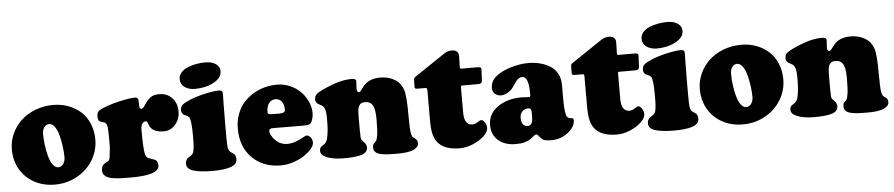

<svg xmlns="http://www.w3.org/2000/svg" viewBox="-42 -999 6034 1296"><g transform="rotate(-5 2974.5 -350.5)"><path d="M17.6 -248Q17.6 -302.7 40.3 -352.8Q63 -402.8 102.5 -440.4Q142.1 -478 199.2 -500.2Q256.3 -522.5 321.8 -522.5Q376.5 -522.5 424.6 -504.4Q472.7 -486.3 508.3 -453.9Q543.9 -421.4 564.5 -372.6Q585 -323.7 585 -265.6Q585 -189.5 545.2 -125Q505.4 -60.5 436.8 -23.2Q368.2 14.2 287.1 14.2Q211.4 14.2 150.1 -18.3Q88.9 -50.8 53.2 -110.8Q17.6 -170.9 17.6 -248ZM367.2 -164.6Q367.2 -196.3 362.3 -233.9Q357.4 -271.5 348.1 -309.1Q338.9 -346.7 321.8 -371.6Q304.7 -396.5 283.2 -396.5Q263.2 -396.5 250 -378.9Q236.8 -361.3 236.8 -333.5Q236.8 -297.9 241.7 -259Q246.6 -220.2 256.1 -183.8Q265.6 -147.5 282.2 -123.8Q298.8 -100.1 319.8 -100.1Q340.8 -100.1 354 -119.4Q367.2 -138.7 367.2 -164.6Z M678.2 -208V-250.5Q678.2 -313 675.8 -336.4Q673.3 -359.9 664.6 -368.7Q658.2 -375 642.3 -378.9Q626.5 -382.8 622.6 -386.7Q612.8 -395.5 612.8 -417Q612.8 -439.9 621.1 -450.4Q629.4 -460.9 648.4 -469.2Q697.8 -490.2 752.9 -503.7Q808.1 -517.1 836.2 -520.5Q864.3 -523.9 877.9 -523.9Q897.9 -523.9 898.9 -497.6Q899.9 -478 899.9 -463.4Q899.9 -453.6 904.3 -448.7Q908.7 -443.8 913.6 -443.8Q923.8 -443.8 940.9 -471.7Q959 -500 981 -516.4Q1002.9 -532.7 1038.6 -532.7Q1094.7 -532.7 1127.9 -496.8Q1161.1 -460.9 1161.1 -405.8Q1161.1 -354 1129.4 -316.9Q1097.7 -279.8 1050.8 -279.8Q1024.4 -279.8 1004.9 -285.6Q985.4 -291.5 975.6 -300Q965.8 -308.6 959.2 -318.8Q952.6 -329.1 950.2 -337.6Q947.8 -346.2 944.6 -352.1Q941.4 -357.9 936.5 -357.9Q922.9 -357.9 914.1 -349.1Q900.9 -335 900.9 -303.2Q900.9 -181.6 909.2 -140.1Q913.6 -118.2 929.7 -109.4Q934.6 -106.9 952.4 -101.6Q970.2 -96.2 978 -91.3Q994.1 -81.1 994.1 -53.7Q994.1 11.2 803.7 11.2Q765.1 11.2 741 10.5Q716.8 9.8 689.5 6.1Q662.1 2.4 647 -3.9Q631.8 -10.3 621.8 -22.2Q611.8 -34.2 611.8 -51.3Q611.8 -78.1 624.5 -90.8Q632.3 -98.6 643.6 -104.2Q654.8 -109.9 659.2 -112.8Q669.9 -120.6 671.4 -145Q671.9 -150.9 673.6 -165.8Q675.3 -180.7 676.8 -192.9Q678.2 -205.1 678.2 -208Z M1187.5 -621.6Q1187.5 -646 1204.3 -665.5Q1221.2 -685.1 1248.5 -696.3Q1275.9 -707.5 1306.6 -713.4Q1337.4 -719.2 1368.2 -719.2Q1414.6 -719.2 1440.9 -700.2Q1467.3 -681.2 1467.3 -651.4Q1467.3 -606 1412.4 -576.4Q1357.4 -546.9 1284.7 -546.9Q1242.7 -546.9 1215.1 -566.9Q1187.5 -586.9 1187.5 -621.6ZM1243.7 -210.4V-239.3Q1243.7 -340.8 1229 -359.9Q1222.7 -367.7 1208.7 -373.3Q1194.8 -378.9 1191.9 -381.3Q1178.2 -393.6 1178.2 -410.2Q1178.2 -434.1 1191.4 -446.5Q1204.6 -459 1246.1 -477.1Q1286.6 -494.1 1347.4 -508.1Q1408.2 -522 1442.4 -522Q1458 -522 1463.9 -516.6Q1469.7 -511.2 1469.7 -497.6Q1469.7 -488.8 1468.5 -429.4Q1467.3 -370.1 1467.3 -300.8V-211.9Q1467.3 -154.3 1470.2 -134.3Q1472.7 -114.3 1485.4 -103Q1489.3 -99.1 1497.8 -94.2Q1506.3 -89.4 1510.3 -85.4Q1522 -73.7 1522 -48.3Q1522 15.1 1355 15.1Q1270.5 15.1 1225.3 0.7Q1180.2 -13.7 1180.2 -47.9Q1180.2 -68.4 1191.4 -81.1Q1195.8 -86.4 1206.8 -93.3Q1217.8 -100.1 1219.7 -101.6Q1233.4 -112.8 1236.3 -125.5Q1243.7 -154.8 1243.7 -210.4Z M1838.4 -527.3Q1884.8 -527.3 1927 -508.8Q1969.2 -490.2 1998.3 -460.4Q2027.3 -430.7 2044.4 -392.6Q2061.5 -354.5 2061.5 -316.4Q2061.5 -293.9 2055.2 -274.7Q2048.8 -255.4 2043.5 -249.5Q2036.6 -241.7 2026.4 -239Q2016.1 -236.3 1986.3 -236.3L1789.1 -237.3Q1772.5 -237.3 1765.9 -233.4Q1759.3 -229.5 1759.3 -219.2Q1759.3 -210 1764.2 -198.7Q1777.8 -168 1806.6 -145.3Q1835.4 -122.6 1874 -122.6Q1904.3 -122.6 1933.6 -134Q1962.9 -145.5 1982.2 -156.7Q2001.5 -168 2007.3 -168Q2021.5 -168 2033.9 -152.8Q2046.4 -137.7 2046.4 -116.2Q2046.4 -97.7 2026.6 -74.2Q2006.8 -50.8 1975.8 -30.3Q1944.8 -9.8 1901.9 4.2Q1858.9 18.1 1817.9 18.1Q1698.7 18.1 1624 -56.2Q1549.3 -130.4 1549.3 -254.4Q1549.3 -307.1 1566.2 -352.5Q1583 -397.9 1611.3 -429.4Q1639.6 -460.9 1676.8 -483.4Q1713.9 -505.9 1754.9 -516.6Q1795.9 -527.3 1838.4 -527.3ZM1838.4 -331.1Q1877.4 -331.1 1877.4 -353.5Q1877.4 -388.7 1862.1 -409.4Q1846.7 -430.2 1820.3 -430.2Q1798.3 -430.2 1784.4 -418Q1770.5 -405.8 1764.2 -387.2Q1758.8 -372.1 1758.8 -346.2Q1758.8 -337.9 1766.8 -335Q1774.9 -332 1791.5 -332Z M2154.8 -240.7V-279.3Q2154.8 -331.1 2139.2 -350.6Q2132.8 -358.4 2119.1 -365.2Q2105.5 -372.1 2101.6 -375Q2086.4 -387.2 2086.4 -403.8Q2086.4 -420.4 2093.3 -431.9Q2100.1 -443.4 2122.1 -455.1Q2167.5 -479.5 2227.5 -500.5Q2287.6 -521.5 2340.8 -521.5Q2358.4 -521.5 2366.2 -517.6Q2374 -513.7 2374 -500.5Q2374 -493.2 2372.6 -476.8Q2371.1 -460.4 2371.1 -453.6Q2371.1 -428.7 2386.2 -428.7Q2395 -428.7 2407.7 -448.7Q2431.2 -484.4 2462.6 -499.3Q2494.1 -514.2 2536.6 -514.2Q2580.6 -514.2 2615.7 -498.5Q2650.9 -482.9 2668.5 -459.5Q2684.1 -438 2690.9 -418Q2697.8 -397.9 2701.4 -353.3Q2705.1 -308.6 2705.1 -222.2Q2705.1 -162.6 2708.5 -130.9Q2711.4 -109.4 2718.3 -97.7Q2722.2 -92.8 2731 -86.7Q2739.7 -80.6 2741.2 -79.1Q2752.4 -69.3 2752.4 -49.3Q2752.4 -24.9 2718.5 -8.5Q2684.6 7.8 2606 7.8Q2573.2 7.8 2550.8 6.8Q2528.3 5.9 2507.3 2.4Q2486.3 -1 2474.1 -6.8Q2461.9 -12.7 2454.8 -22.5Q2447.8 -32.2 2447.8 -46.4Q2447.8 -65.9 2456.1 -75.7Q2456.5 -76.2 2463.4 -82Q2470.2 -87.9 2473.6 -93.3Q2477.5 -100.6 2482.4 -127.9Q2487.8 -160.6 2487.8 -235.4Q2487.8 -304.7 2471.7 -331.3Q2455.6 -357.9 2422.9 -357.9Q2409.7 -357.9 2400.6 -355.5Q2391.6 -353 2385.5 -345.5Q2379.4 -337.9 2376 -330.3Q2372.6 -322.8 2370.8 -306.4Q2369.1 -290 2368.9 -276.4Q2368.7 -262.7 2368.7 -236.8Q2368.7 -150.4 2370.1 -123.5Q2370.6 -109.4 2380.9 -99.1Q2395 -85 2399.9 -77.6Q2407.2 -65.9 2407.2 -54.2Q2407.2 -18.6 2367.2 -5.6Q2327.1 7.3 2245.1 7.3Q2176.8 7.3 2133.1 -9.8Q2089.4 -26.9 2089.4 -55.2Q2089.4 -72.3 2097.2 -81.1Q2101.1 -85.4 2110.4 -91.3Q2119.6 -97.2 2124 -100.6Q2139.6 -114.7 2145 -141.1Q2154.8 -188.5 2154.8 -240.7Z M3074.2 -227.5Q3074.2 -187.5 3088.1 -166Q3102.1 -144.5 3128.4 -144.5Q3150.4 -144.5 3172.4 -161.1Q3182.6 -168.9 3190.9 -168.9Q3203.1 -168.9 3214.8 -150.9Q3226.6 -132.8 3226.6 -112.8Q3226.6 -87.4 3196.8 -58.8Q3167 -30.3 3120.8 -11Q3074.7 8.3 3031.2 8.3Q2899.4 8.3 2863.3 -78.6Q2846.7 -118.2 2846.7 -187.5V-402.8Q2846.7 -410.6 2844 -414.1Q2841.3 -417.5 2833.5 -417.5H2782.2Q2770 -417.5 2766.1 -420.9Q2762.2 -424.3 2762.2 -433.1Q2762.2 -462.4 2763.2 -480Q2764.2 -492.2 2773.9 -498.5L2983.9 -639.6Q3006.8 -654.3 3035.2 -654.3Q3055.7 -654.3 3067.9 -643.8Q3080.1 -633.3 3080.1 -611.8Q3080.1 -595.2 3079.1 -568.1Q3078.1 -541 3078.1 -538.1Q3078.1 -530.3 3080.8 -528.3Q3083.5 -526.4 3092.3 -526.4H3194.3Q3210.4 -526.4 3216.6 -522.9Q3222.7 -519.5 3222.7 -509.8Q3222.7 -503.4 3222.2 -498.5L3219.2 -439.5Q3218.8 -429.7 3216.8 -424.1Q3214.8 -418.5 3209.7 -416Q3204.6 -413.6 3200 -413.1Q3195.3 -412.6 3185.1 -412.6H3084Q3078.1 -412.6 3076.2 -410.4Q3074.2 -408.2 3074.2 -402.3Z M3281.7 -378.4Q3281.7 -421.4 3314.9 -451.2Q3354.5 -485.8 3419.4 -505.4Q3484.4 -524.9 3539.6 -524.9Q3582.5 -524.9 3620.1 -515.1Q3657.7 -505.4 3688.5 -486.3Q3719.2 -467.3 3737.1 -434.6Q3754.9 -401.9 3754.9 -359.4V-256.8Q3754.9 -208.5 3758.8 -180.7Q3762.7 -152.8 3769 -142.6Q3775.4 -132.3 3785.6 -130.4Q3788.6 -129.9 3792 -129.6Q3795.4 -129.4 3798.8 -128.9Q3802.2 -128.4 3803.7 -128.4Q3813.5 -127.4 3813.5 -113.8Q3813.5 -68.8 3764.4 -30.5Q3715.3 7.8 3650.9 7.8Q3618.2 7.8 3601.8 1.5Q3585.4 -4.9 3566.9 -30.8Q3560.1 -39.6 3551.8 -39.6Q3543.5 -39.6 3523.4 -21.5Q3506.3 -6.3 3483.2 1.7Q3460 9.8 3444.8 11.2Q3429.7 12.7 3408.2 12.7Q3337.4 12.7 3292.5 -25.1Q3247.6 -63 3247.6 -129.9Q3247.6 -205.1 3312.5 -251.5Q3377.4 -297.9 3475.6 -297.9Q3486.8 -297.9 3504.6 -296.6Q3522.5 -295.4 3525.9 -295.4Q3532.2 -295.4 3533.9 -298.8Q3535.6 -302.2 3535.6 -313.5V-320.3Q3535.6 -434.6 3491.7 -434.6Q3472.2 -434.6 3453.1 -414.1Q3449.7 -410.2 3432.9 -385.5Q3416 -360.8 3408.7 -354Q3374.5 -323.2 3339.8 -323.2Q3315.9 -323.2 3298.8 -337.9Q3281.7 -352.5 3281.7 -378.4ZM3535.6 -172.9V-189.5Q3535.6 -205.1 3530.8 -211.9Q3525.4 -220.2 3513.2 -220.2Q3490.2 -220.2 3473.9 -204.1Q3457.5 -188 3457.5 -161.1Q3457.5 -102.1 3501.5 -102.1Q3518.6 -102.1 3527.1 -116Q3535.6 -129.9 3535.6 -172.9Z M4138.7 -227.5Q4138.7 -187.5 4152.6 -166Q4166.5 -144.5 4192.9 -144.5Q4214.8 -144.5 4236.8 -161.1Q4247.1 -168.9 4255.4 -168.9Q4267.6 -168.9 4279.3 -150.9Q4291 -132.8 4291 -112.8Q4291 -87.4 4261.2 -58.8Q4231.4 -30.3 4185.3 -11Q4139.2 8.3 4095.7 8.3Q3963.9 8.3 3927.7 -78.6Q3911.1 -118.2 3911.1 -187.5V-402.8Q3911.1 -410.6 3908.4 -414.1Q3905.8 -417.5 3897.9 -417.5H3846.7Q3834.5 -417.5 3830.6 -420.9Q3826.7 -424.3 3826.7 -433.1Q3826.7 -462.4 3827.6 -480Q3828.6 -492.2 3838.4 -498.5L4048.3 -639.6Q4071.3 -654.3 4099.6 -654.3Q4120.1 -654.3 4132.3 -643.8Q4144.5 -633.3 4144.5 -611.8Q4144.5 -595.2 4143.6 -568.1Q4142.6 -541 4142.6 -538.1Q4142.6 -530.3 4145.3 -528.3Q4147.9 -526.4 4156.7 -526.4H4258.8Q4274.9 -526.4 4281 -522.9Q4287.1 -519.5 4287.1 -509.8Q4287.1 -503.4 4286.6 -498.5L4283.7 -439.5Q4283.2 -429.7 4281.2 -424.1Q4279.3 -418.5 4274.2 -416Q4269 -413.6 4264.4 -413.1Q4259.8 -412.6 4249.5 -412.6H4148.4Q4142.6 -412.6 4140.6 -410.4Q4138.7 -408.2 4138.7 -402.3Z M4317.4 -621.6Q4317.4 -646 4334.2 -665.5Q4351.1 -685.1 4378.4 -696.3Q4405.8 -707.5 4436.5 -713.4Q4467.3 -719.2 4498 -719.2Q4544.4 -719.2 4570.8 -700.2Q4597.2 -681.2 4597.2 -651.4Q4597.2 -606 4542.2 -576.4Q4487.3 -546.9 4414.6 -546.9Q4372.6 -546.9 4345 -566.9Q4317.4 -586.9 4317.4 -621.6ZM4373.5 -210.4V-239.3Q4373.5 -340.8 4358.9 -359.9Q4352.5 -367.7 4338.6 -373.3Q4324.7 -378.9 4321.8 -381.3Q4308.1 -393.6 4308.1 -410.2Q4308.1 -434.1 4321.3 -446.5Q4334.5 -459 4376 -477.1Q4416.5 -494.1 4477.3 -508.1Q4538.1 -522 4572.3 -522Q4587.9 -522 4593.8 -516.6Q4599.6 -511.2 4599.6 -497.6Q4599.6 -488.8 4598.4 -429.4Q4597.2 -370.1 4597.2 -300.8V-211.9Q4597.2 -154.3 4600.1 -134.3Q4602.5 -114.3 4615.2 -103Q4619.1 -99.1 4627.7 -94.2Q4636.2 -89.4 4640.1 -85.4Q4651.9 -73.7 4651.9 -48.3Q4651.9 15.1 4484.9 15.1Q4400.4 15.1 4355.2 0.7Q4310.1 -13.7 4310.1 -47.9Q4310.1 -68.4 4321.3 -81.1Q4325.7 -86.4 4336.7 -93.3Q4347.7 -100.1 4349.6 -101.6Q4363.3 -112.8 4366.2 -125.5Q4373.5 -154.8 4373.5 -210.4Z M4679.2 -248Q4679.2 -302.7 4701.9 -352.8Q4724.6 -402.8 4764.2 -440.4Q4803.7 -478 4860.8 -500.2Q4918 -522.5 4983.4 -522.5Q5038.1 -522.5 5086.2 -504.4Q5134.3 -486.3 5169.9 -453.9Q5205.6 -421.4 5226.1 -372.6Q5246.6 -323.7 5246.6 -265.6Q5246.6 -189.5 5206.8 -125Q5167 -60.5 5098.4 -23.2Q5029.8 14.2 4948.7 14.2Q4873 14.2 4811.8 -18.3Q4750.5 -50.8 4714.8 -110.8Q4679.2 -170.9 4679.2 -248ZM5028.8 -164.6Q5028.8 -196.3 5023.9 -233.9Q5019 -271.5 5009.8 -309.1Q5000.5 -346.7 4983.4 -371.6Q4966.3 -396.5 4944.8 -396.5Q4924.8 -396.5 4911.6 -378.9Q4898.4 -361.3 4898.4 -333.5Q4898.4 -297.9 4903.3 -259Q4908.2 -220.2 4917.7 -183.8Q4927.2 -147.5 4943.8 -123.8Q4960.4 -100.1 4981.4 -100.1Q5002.4 -100.1 5015.6 -119.4Q5028.8 -138.7 5028.8 -164.6Z M5341.8 -240.7V-279.3Q5341.8 -331.1 5326.2 -350.6Q5319.8 -358.4 5306.2 -365.2Q5292.5 -372.1 5288.6 -375Q5273.4 -387.2 5273.4 -403.8Q5273.4 -420.4 5280.3 -431.9Q5287.1 -443.4 5309.1 -455.1Q5354.5 -479.5 5414.6 -500.5Q5474.6 -521.5 5527.8 -521.5Q5545.4 -521.5 5553.2 -517.6Q5561 -513.7 5561 -500.5Q5561 -493.2 5559.6 -476.8Q5558.1 -460.4 5558.1 -453.6Q5558.1 -428.7 5573.2 -428.7Q5582 -428.7 5594.7 -448.7Q5618.2 -484.4 5649.7 -499.3Q5681.2 -514.2 5723.6 -514.2Q5767.6 -514.2 5802.7 -498.5Q5837.9 -482.9 5855.5 -459.5Q5871.1 -438 5877.9 -418Q5884.8 -397.9 5888.4 -353.3Q5892.1 -308.6 5892.1 -222.2Q5892.1 -162.6 5895.5 -130.9Q5898.4 -109.4 5905.3 -97.7Q5909.2 -92.8 5918 -86.7Q5926.8 -80.6 5928.2 -79.1Q5939.5 -69.3 5939.5 -49.3Q5939.5 -24.9 5905.5 -8.5Q5871.6 7.8 5793 7.8Q5760.3 7.8 5737.8 6.8Q5715.3 5.9 5694.3 2.4Q5673.3 -1 5661.1 -6.8Q5648.9 -12.7 5641.8 -22.5Q5634.8 -32.2 5634.8 -46.4Q5634.8 -65.9 5643.1 -75.7Q5643.6 -76.2 5650.4 -82Q5657.2 -87.9 5660.6 -93.3Q5664.6 -100.6 5669.4 -127.9Q5674.8 -160.6 5674.8 -235.4Q5674.8 -304.7 5658.7 -331.3Q5642.6 -357.9 5609.9 -357.9Q5596.7 -357.9 5587.6 -355.5Q5578.6 -353 5572.5 -345.5Q5566.4 -337.9 5563 -330.3Q5559.6 -322.8 5557.9 -306.4Q5556.2 -290 5555.9 -276.4Q5555.7 -262.7 5555.7 -236.8Q5555.7 -150.4 5557.1 -123.5Q5557.6 -109.4 5567.9 -99.1Q5582 -85 5586.9 -77.6Q5594.2 -65.9 5594.2 -54.2Q5594.2 -18.6 5554.2 -5.6Q5514.2 7.3 5432.1 7.3Q5363.8 7.3 5320.1 -9.8Q5276.4 -26.9 5276.4 -55.2Q5276.4 -72.3 5284.2 -81.1Q5288.1 -85.4 5297.4 -91.3Q5306.6 -97.2 5311 -100.6Q5326.7 -114.7 5332 -141.1Q5341.8 -188.5 5341.8 -240.7Z"/></g></svg>

Font: Cooper* Black
Style: Regular
Weight: 900
Designer: Owen Earl
Foundry: indestructible type*
Version: Version 0.001